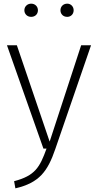

<svg xmlns="http://www.w3.org/2000/svg" viewBox="-20 -811 536 1048"><path d="M150 -791C129 -791 113 -775 113 -755C113 -734 129 -719 150 -719C172 -719 187 -734 187 -755C187 -775 172 -791 150 -791ZM347 -791C325 -791 310 -775 310 -755C310 -734 325 -719 347 -719C367 -719 382 -734 382 -755C382 -775 367 -791 347 -791ZM477 -564H423L251 -38L72 -564H18L217 0H234C197 103 171 148 57 178L64 217C194 187 240 125 282 2Z"/></svg>

Font: Glow Sans SC Normal Light
Style: Regular
Weight: 300
Designer: Ryoko NISHIZUKA (kana, bopomofo & ideographs); Paul D. Hunt (Latin, Greek & Cyrillic); Sandoll Communications, Soo-young
Version: Version 0.93